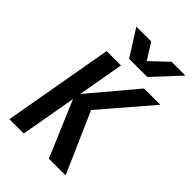

<svg xmlns="http://www.w3.org/2000/svg" viewBox="-275 -1078 1192 1192"><g transform="rotate(45 321.0 -482.0)"><path d="M233.5 -368 168.5 0H42.5L170.5 -726H296.5L243 -421.5L499 -726H642L361 -399L536 0H389ZM193.5 -964H324L390.5 -858L502.5 -964H624L462.5 -790.5H303Z"/></g></svg>

Font: JuliaMono BoldItalic
Style: Regular
Weight: 700
Italic angle: -9°
Monospace: yes
Designer: cormullion
Foundry: corm
Version: Version 0.049; ttfautohint (v1.8.4)